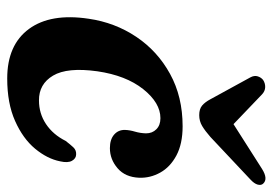

<svg xmlns="http://www.w3.org/2000/svg" viewBox="-132 -612 756 532"><g transform="rotate(90 246.0 -346.0)"><path d="M307.5 -412.5Q265 -412.5 227 -364.8Q189 -317 177.5 -237.5Q166 -154.5 189.5 -115Q213 -75.5 258.5 -76Q294.5 -76 323.8 -95.5Q353 -115 370.5 -150Q380.5 -163 388.2 -171.2Q396 -179.5 407.5 -179Q419 -179 425.5 -167.5Q432 -156 427 -134.5Q420 -99 392 -65.2Q364 -31.5 315.2 -9.8Q266.5 12 197.5 12Q104.5 12 60.2 -48.2Q16 -108.5 32 -214Q42.5 -286.5 82 -345.5Q121.5 -404.5 184.8 -439.2Q248 -474 330 -474Q378.5 -474 410.8 -456.8Q443 -439.5 458.2 -412Q473.5 -384.5 472.5 -354Q471 -315 446.2 -293.8Q421.5 -272.5 390.5 -272.5Q366.5 -272.5 353 -284.2Q339.5 -296 340 -314.5Q340.5 -328 344.8 -342.2Q349 -356.5 349.5 -372.5Q349.5 -390 338.2 -401.2Q327 -412.5 307.5 -412.5ZM359.5 -551Q343 -536.5 329.2 -528.2Q315.5 -520 299 -520Q282 -520 272.5 -528Q263 -536 255 -551L194.5 -661.5Q188.5 -672.5 191.5 -682Q194.5 -691.5 201.5 -697Q210.5 -703 221.5 -702.8Q232.5 -702.5 241.5 -694L324 -615L448 -694Q476 -711.5 489 -697Q494 -691.5 491.5 -682Q489 -672.5 477 -661.5Z"/></g></svg>

Font: Fraunces 9pt Soft SemiBold
Style: Italic
Weight: 600
Italic angle: -16°
Version: Version 1.000;[b76b70a41]